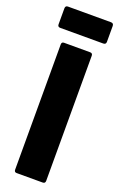

<svg xmlns="http://www.w3.org/2000/svg" viewBox="-159 -865 563 907"><g transform="rotate(20 122.5 -411.0)"><path d="M56 0Q44 0 44 -13V-642Q44 -655 56 -655H187Q200 -655 200 -642V-13Q200 0 187 0ZM15 -715Q2 -715 2 -728V-808Q2 -822 15 -822H231Q245 -822 245 -808V-728Q245 -715 231 -715Z"/></g></svg>

Font: Sofia Sans Condensed Black
Style: Regular
Weight: 900
Designer: Botio Nikoltchev, Ani Petrova
Foundry: lettersoup
Version: Version 4.101